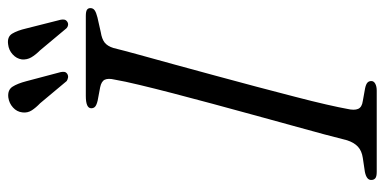

<svg xmlns="http://www.w3.org/2000/svg" viewBox="-252 -674 927 462"><g transform="rotate(-90 211.0 -443.5)"><path d="M179.5 -71Q175.5 -54 179.5 -44.8Q183.5 -35.5 198.5 -33.5L229 -28Q238.5 -26 242.5 -22.5Q246.5 -19 246.5 -13Q246.5 -7 240 -3.5Q233.5 0 223.5 0H28Q16.5 0 12.5 -3.5Q8.5 -7 8.5 -12.5Q8 -18.5 13 -22.5Q18 -26.5 28 -28.5L61.5 -33.5Q78.5 -36 88.5 -45.2Q98.5 -54.5 104 -71.5Q109 -91.5 118.2 -126.2Q127.5 -161 139.8 -205Q152 -249 165.2 -297.5Q178.5 -346 191.8 -395.2Q205 -444.5 216.8 -489.5Q228.5 -534.5 237.2 -571Q246 -607.5 250 -631Q253.5 -646 249.8 -654.2Q246 -662.5 231.5 -665.5L199.5 -671.5Q189 -674 185 -677.5Q181 -681 181 -687Q181 -693.5 188.5 -696.8Q196 -700 210.5 -700H403Q414 -700 418 -697.2Q422 -694.5 422 -689Q422 -682.5 416.8 -678.8Q411.5 -675 399.5 -672L364 -664Q348 -661.5 339.2 -654.8Q330.5 -648 326 -633.5Q320 -609 309.5 -571Q299 -533 286.2 -486.5Q273.5 -440 259.8 -389.5Q246 -339 233 -289.8Q220 -240.5 208.8 -197.2Q197.5 -154 190 -121Q182.5 -88 179.5 -71ZM246 -843.5 268 -760.5Q269 -756 268.5 -751.8Q268 -747.5 263.5 -744.5Q259 -742 254.8 -742.8Q250.5 -743.5 246.5 -746L193 -810Q182.5 -820 176 -830Q169.5 -840 171 -852.5Q172.5 -866 182.8 -875.2Q193 -884.5 207 -886.5Q225 -888.5 232.8 -876.5Q240.5 -864.5 246 -843.5ZM373 -843.5 394 -760.5Q395 -755.5 394.2 -751.5Q393.5 -747.5 389 -744.5Q385 -742 380.8 -742.8Q376.5 -743.5 373.5 -746.5L320 -810.5Q309.5 -821 303.5 -831.2Q297.5 -841.5 298.5 -854Q300.5 -867 310.8 -876.2Q321 -885.5 335 -887Q353 -889.5 360.5 -877.2Q368 -865 373 -843.5Z"/></g></svg>

Font: Fraunces Light
Style: Italic
Weight: 300
Italic angle: -16°
Version: Version 1.000;[b76b70a41]